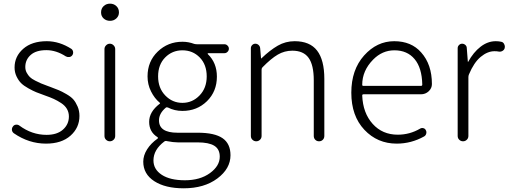

<svg xmlns="http://www.w3.org/2000/svg" viewBox="-20 -772 2779 1049"><path d="M231.4 12.7Q137.7 12.7 55.7 -43.9Q44.9 -51.8 44.9 -65.4Q44.9 -74.2 50.8 -81.1Q56.6 -89.8 67.4 -90.8Q78.1 -91.8 85.9 -85.9Q154.3 -35.2 234.4 -35.2Q292 -35.2 324.2 -64Q356.4 -92.8 356.4 -135.7Q356.4 -158.2 345.7 -176.8Q335 -195.3 314 -209Q293 -222.7 273.9 -231.4Q254.9 -240.2 226.6 -250Q196.3 -260.7 178.2 -268.1Q160.2 -275.4 134.8 -289.6Q109.4 -303.7 95.2 -317.9Q81.1 -332 70.3 -354.5Q59.6 -377 59.6 -403.3Q59.6 -463.9 106.9 -505.4Q154.3 -546.9 235.4 -546.9Q304.7 -546.9 370.1 -504.9Q377.9 -499 379.4 -488.8Q380.9 -478.5 375 -470.2Q369.1 -461.9 358.9 -460.4Q348.6 -459 339.8 -463.9Q287.1 -498 233.4 -498Q176.8 -498 147.5 -471.7Q118.2 -445.3 118.2 -406.2Q118.2 -388.7 126 -374.5Q133.8 -360.4 143.1 -351.1Q152.3 -341.8 172.4 -331.5Q192.4 -321.3 204.1 -316.4Q215.8 -311.5 242.2 -301.8Q246.1 -300.8 252.9 -297.9Q284.2 -286.1 300.8 -279.3Q317.4 -272.5 342.8 -257.8Q368.2 -243.2 380.9 -228.5Q393.6 -213.9 403.8 -190.4Q414.1 -167 414.1 -138.7Q414.1 -74.2 365.2 -30.8Q316.4 12.7 231.4 12.7Z M550.8 -29.3V-503.9Q550.8 -515.6 559.6 -524.4Q568.4 -533.2 580.1 -533.2Q591.8 -533.2 600.6 -524.4Q609.4 -515.6 609.4 -503.9V-29.3Q609.4 -16.6 600.6 -8.3Q591.8 0 580.1 0Q568.4 0 559.6 -8.3Q550.8 -16.6 550.8 -29.3ZM581.1 -658.2Q560.5 -658.2 546.4 -670.9Q532.2 -683.6 532.2 -704.1Q532.2 -725.6 546.4 -738.8Q560.5 -752 581.1 -752Q601.6 -752 615.7 -738.8Q629.9 -725.6 629.9 -704.1Q629.9 -684.6 615.7 -671.4Q601.6 -658.2 581.1 -658.2Z M983.4 256.8Q882.8 256.8 822.8 217.8Q762.7 178.7 762.7 111.3Q762.7 77.1 783.7 43.9Q804.7 10.7 840.8 -14.6Q842.8 -15.6 842.8 -18.6Q842.8 -19.5 842.3 -20.5Q841.8 -21.5 840.8 -22.5Q794.9 -50.8 794.9 -106.4Q794.9 -161.1 852.5 -205.1Q854.5 -206.1 854.5 -208Q854.5 -210 852.5 -210.9Q824.2 -234.4 805.2 -272.5Q786.1 -310.5 786.1 -354.5Q786.1 -436.5 841.8 -490.2Q897.5 -543.9 976.6 -543.9Q1009.8 -543.9 1041 -532.2Q1048.8 -530.3 1055.7 -530.3H1206.1Q1215.8 -530.3 1223.1 -522.9Q1230.5 -515.6 1230.5 -505.9Q1230.5 -496.1 1223.1 -488.8Q1215.8 -481.4 1206.1 -481.4H1117.2Q1115.2 -481.4 1114.7 -480Q1114.3 -478.5 1115.2 -476.6Q1165 -428.7 1165 -353.5Q1165 -272.5 1110.8 -219.2Q1056.6 -166 976.6 -166Q933.6 -166 897.5 -184.6Q890.6 -187.5 885.7 -183.6Q848.6 -152.3 848.6 -114.3Q848.6 -46.9 949.2 -46.9H1060.5Q1152.3 -46.9 1195.8 -17.1Q1239.3 12.7 1239.3 76.2Q1239.3 149.4 1167.5 203.1Q1095.7 256.8 983.4 256.8ZM976.6 -210Q1031.2 -210 1070.3 -250.5Q1109.4 -291 1109.4 -354.5Q1109.4 -418.9 1071.3 -458Q1033.2 -497.1 976.6 -497.1Q920.9 -497.1 882.3 -458Q843.8 -418.9 843.8 -354.5Q843.8 -291 882.8 -250.5Q921.9 -210 976.6 -210ZM990.2 212.9Q1073.2 212.9 1127 173.8Q1180.7 134.8 1180.7 84Q1180.7 43 1150.9 24.4Q1121.1 5.9 1059.6 5.9H951.2Q927.7 5.9 891.6 -1Q889.6 -2 887.7 -2Q881.8 -2 877.9 1Q818.4 45.9 818.4 104.5Q818.4 153.3 863.8 183.1Q909.2 212.9 990.2 212.9Z M1350.6 -29.3V-508.8Q1350.6 -518.6 1357.9 -525.9Q1365.2 -533.2 1375 -533.2Q1384.8 -533.2 1392.6 -526.4Q1400.4 -519.5 1401.4 -508.8L1406.2 -453.1Q1406.2 -452.1 1407.2 -452.1Q1408.2 -452.1 1408.2 -453.1Q1455.1 -498 1497.6 -522.5Q1540 -546.9 1589.8 -546.9Q1672.9 -546.9 1712.4 -495.6Q1752 -444.3 1752 -340.8V-29.3Q1752 -16.6 1743.7 -8.3Q1735.4 0 1723.1 0Q1710.9 0 1702.6 -8.3Q1694.3 -16.6 1694.3 -29.3V-333Q1694.3 -417 1666 -456.1Q1637.7 -495.1 1577.1 -495.1Q1534.2 -495.1 1497.6 -473.6Q1460.9 -452.1 1414.1 -404.3Q1409.2 -399.4 1409.2 -391.6V-29.3Q1409.2 -16.6 1400.4 -8.3Q1391.6 0 1379.9 0Q1368.2 0 1359.4 -8.3Q1350.6 -16.6 1350.6 -29.3Z M2147.5 12.7Q2042 12.7 1970.7 -63Q1899.4 -138.7 1899.4 -265.6Q1899.4 -390.6 1969.2 -468.8Q2039.1 -546.9 2133.8 -546.9Q2227.5 -546.9 2281.2 -485.4Q2339.8 -419.9 2339.8 -312.5Q2339.8 -290 2322.3 -273.4Q2304.7 -256.8 2279.3 -256.8H1965.8Q1959 -256.8 1959 -250Q1962.9 -154.3 2016.1 -95.2Q2069.3 -36.1 2153.3 -36.1Q2218.8 -36.1 2275.4 -69.3Q2283.2 -74.2 2293 -71.8Q2302.7 -69.3 2306.6 -60.5Q2311.5 -51.8 2308.6 -41.5Q2305.7 -31.2 2296.9 -26.4Q2226.6 12.7 2147.5 12.7ZM1959 -308.6Q1959 -302.7 1965.8 -302.7H2279.3Q2287.1 -302.7 2287.1 -309.6Q2287.1 -310.5 2287.1 -310.5Q2285.2 -401.4 2245.1 -449.2Q2205.1 -497.1 2134.8 -497.1Q2068.4 -497.1 2018.6 -446.3Q1959 -385.7 1959 -308.6Z M2480.5 -29.3V-508.8Q2480.5 -518.6 2487.8 -525.9Q2495.1 -533.2 2504.9 -533.2Q2514.6 -533.2 2522.5 -526.4Q2530.3 -519.5 2530.3 -508.8L2536.1 -434.6Q2536.1 -433.6 2537.1 -433.6Q2538.1 -433.6 2538.1 -434.6Q2566.4 -486.3 2605.5 -516.6Q2644.5 -546.9 2688.5 -546.9Q2705.1 -546.9 2717.8 -543.9Q2729.5 -542 2734.4 -531.2Q2738.3 -524.4 2738.3 -516.6Q2738.3 -512.7 2737.3 -508.8Q2734.4 -499 2725.1 -493.7Q2715.8 -488.3 2705.1 -490.2Q2696.3 -492.2 2681.6 -492.2Q2643.6 -492.2 2606.4 -461.4Q2569.3 -430.7 2542 -365.2Q2539.1 -358.4 2539.1 -350.6V-29.3Q2539.1 -16.6 2530.3 -8.3Q2521.5 0 2509.8 0Q2498 0 2489.3 -8.3Q2480.5 -16.6 2480.5 -29.3Z"/></svg>

Font: Gen Jyuu Gothic P Light
Style: Regular
Weight: 200
Designer: [Source Han Sans]
Ryoko NISHIZUKA  (kana & ideographs); Paul D. Hunt (Latin, Greek & Cyrillic); Wenlong ZHANG  (bopomofo
Version: Version 1.002.20150607